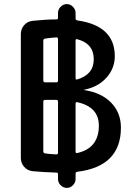

<svg xmlns="http://www.w3.org/2000/svg" viewBox="-20 -835 649 940"><path d="M192 -337V-94Q192 -86 200 -84Q218 -81 256 -79Q264 -79 264 -87V-337Q264 -346 257 -346H232H201Q192 -346 192 -337ZM192 -636V-441Q192 -432 201 -432H232H257Q264 -432 264 -441V-643Q264 -652 256 -652Q227 -650 200 -646Q192 -644 192 -636ZM439 -545Q439 -622 358 -643Q350 -645 350 -637V-452Q350 -444 358 -446Q439 -470 439 -545ZM464 -220Q464 -312 357 -335Q354 -336 352 -333.5Q350 -331 350 -328V-92Q350 -84 359 -86Q464 -110 464 -220ZM139 3Q114 0 98 -18.5Q82 -37 82 -62V-668Q82 -693 98 -711.5Q114 -730 139 -733Q206 -740 256 -740Q264 -740 264 -748V-772Q264 -789 277 -802Q290 -815 307 -815Q324 -815 337 -802Q350 -789 350 -772V-744Q350 -737 359 -735Q542 -709 542 -560Q542 -500 501 -454.5Q460 -409 393 -396Q392 -396 392 -395Q392 -394 393 -394Q477 -381 524.5 -332Q572 -283 572 -210Q572 -20 358 6Q350 8 350 15V42Q350 59 337 72Q324 85 307 85Q290 85 277 72Q264 59 264 42V18Q264 10 256 10Q190 8 139 3Z"/></svg>

Font: Rounded Mplus 1c Medium
Style: Regular
Weight: 500
Version: Version 1.059.20150529